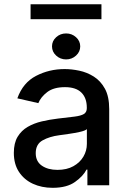

<svg xmlns="http://www.w3.org/2000/svg" viewBox="-20 -881 609 913"><path d="M230.1 12.1Q178.3 12.1 136.5 -7.1Q94.8 -26.3 70.3 -63.4Q45.8 -100.5 45.8 -154.1Q45.8 -200.6 63.7 -230.5Q81.7 -260.3 111.7 -277.7Q141.7 -295.1 179 -303.8Q216.3 -312.5 255 -317.1Q304 -322.8 334.3 -326.5Q364.7 -330.3 378.7 -338.8Q392.8 -347.3 392.8 -366.5V-369Q392.8 -415.5 366.7 -441.1Q340.6 -466.6 289.1 -466.6Q235.4 -466.6 204.7 -443.2Q174 -419.7 162.3 -390.6L62.5 -413.4Q89.1 -487.9 151.5 -520.2Q213.8 -552.6 287.6 -552.6Q320.3 -552.6 356.9 -544.9Q393.5 -537.3 426 -516.9Q458.5 -496.4 478.9 -459.2Q499.3 -421.9 499.3 -362.2V0H395.6V-74.6H391.3Q376.1 -44 337 -16Q297.9 12.1 230.1 12.1ZM253.2 -73.2Q297.6 -73.2 328.8 -90.6Q360.1 -108 376.6 -136.2Q393.1 -164.4 393.1 -196.7V-267Q385.7 -259.6 360.4 -253.9Q335.2 -248.2 307.2 -244.3Q279.1 -240.4 261.7 -237.9Q215.6 -231.9 182.7 -213.6Q149.9 -195.3 149.9 -152.7Q149.9 -113.3 179 -93.2Q208.1 -73.2 253.2 -73.2ZM294.4 -598.5Q266.7 -598.5 247 -616.7Q227.3 -634.9 227.3 -660.4Q227.3 -686 247 -704Q266.7 -722 294.4 -722Q321.7 -722 341.6 -704Q361.5 -686 361.5 -660.4Q361.5 -634.9 341.6 -616.7Q321.7 -598.5 294.4 -598.5ZM462.4 -860.7V-789.7H125.4V-860.7Z"/></svg>

Font: Inter UI Medium
Style: Regular
Weight: 500
Designer: Rasmus Andersson
Foundry: rsms
Version: 3.2;8d6f07862